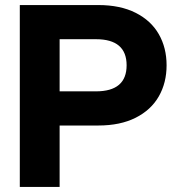

<svg xmlns="http://www.w3.org/2000/svg" viewBox="-20 -740 707 760"><path d="M58.4 -720H369.2Q456 -720 516.9 -689.3Q577.8 -658.6 608.6 -604.7Q639.4 -550.8 639.4 -481.6Q639.4 -412.4 608.6 -358.5Q577.8 -304.6 516.9 -273.9Q456 -243.2 369.2 -243.2H216V0H58.4ZM481.2 -481.6Q481.2 -533 450.9 -558.9Q420.6 -584.8 359.6 -584.8H216V-378.4H359.6Q420.6 -378.4 450.9 -404.3Q481.2 -430.2 481.2 -481.6Z"/></svg>

Font: Aspekta Variable
Style: Regular
Weight: 400
Designer: Ivo Dolenc
Version: Version 2.100